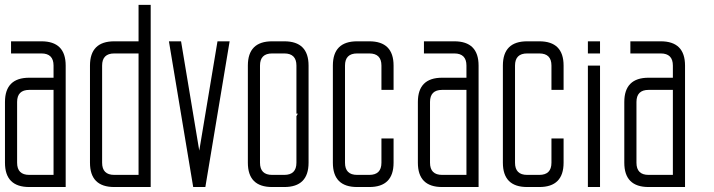

<svg xmlns="http://www.w3.org/2000/svg" viewBox="-20 -752 2872 772"><path d="M195.3 -390.6H97.7Q48.8 -390.6 48.8 -341.8V-97.7Q48.8 -48.8 97.7 -48.8H195.3ZM195.3 -439.5V-488.3Q195.3 -537.1 146.5 -537.1H24.4V-585.9H146.5Q244.1 -585.9 244.1 -488.3V0H97.7Q0 0 0 -97.7V-341.8Q0 -439.5 97.7 -439.5Z M439.5 -537.1Q390.6 -537.1 390.6 -488.3V-97.7Q390.6 -48.8 439.5 -48.8H537.1V-537.1ZM439.5 0Q341.8 0 341.8 -97.7V-488.3Q341.8 -585.9 439.5 -585.9H537.1V-732.4H585.9V0Z M756.8 0 659.2 -585.9H708L781.2 -146.5L854.5 -585.9H903.3L805.7 0Z M976.6 -488.3V-97.7Q976.6 0 1074.2 0H1123Q1220.7 0 1220.7 -97.7V-488.3Q1220.7 -585.9 1123 -585.9H1074.2Q976.6 -585.9 976.6 -488.3ZM1074.2 -48.8Q1025.4 -48.8 1025.4 -97.7V-488.3Q1025.4 -537.1 1074.2 -537.1H1123Q1171.9 -537.1 1171.9 -488.3V-294.9H1177.7L1171.9 -285.2V-97.7Q1171.9 -48.8 1123 -48.8Z M1318.4 -97.7Q1318.4 0 1416 0H1464.8Q1562.5 0 1562.5 -97.7V-195.3H1513.7V-97.7Q1513.7 -48.8 1464.8 -48.8H1416Q1367.2 -48.8 1367.2 -97.7V-488.3Q1367.2 -537.1 1416 -537.1H1464.8Q1513.7 -537.1 1513.7 -488.3V-390.6H1562.5V-488.3Q1562.5 -585.9 1464.8 -585.9H1416Q1318.4 -585.9 1318.4 -488.3Z M1855.5 -390.6H1757.8Q1709 -390.6 1709 -341.8V-97.7Q1709 -48.8 1757.8 -48.8H1855.5ZM1855.5 -439.5V-488.3Q1855.5 -537.1 1806.6 -537.1H1684.6V-585.9H1806.6Q1904.3 -585.9 1904.3 -488.3V0H1757.8Q1660.2 0 1660.2 -97.7V-341.8Q1660.2 -439.5 1757.8 -439.5Z M2002 -97.7Q2002 0 2099.6 0H2148.4Q2246.1 0 2246.1 -97.7V-195.3H2197.3V-97.7Q2197.3 -48.8 2148.4 -48.8H2099.6Q2050.8 -48.8 2050.8 -97.7V-488.3Q2050.8 -537.1 2099.6 -537.1H2148.4Q2197.3 -537.1 2197.3 -488.3V-390.6H2246.1V-488.3Q2246.1 -585.9 2148.4 -585.9H2099.6Q2002 -585.9 2002 -488.3Z M2343.8 -537.1V-585.9H2392.6V-537.1ZM2343.8 0V-488.3H2392.6V0Z M2685.5 -390.6H2587.9Q2539.1 -390.6 2539.1 -341.8V-97.7Q2539.1 -48.8 2587.9 -48.8H2685.5ZM2685.5 -439.5V-488.3Q2685.5 -537.1 2636.7 -537.1H2514.6V-585.9H2636.7Q2734.4 -585.9 2734.4 -488.3V0H2587.9Q2490.2 0 2490.2 -97.7V-341.8Q2490.2 -439.5 2587.9 -439.5Z"/></svg>

Font: Daray
Style: Regular
Weight: 400
Designer: Maxim Raikov
Foundry: Maxim Raikov
Version: Version 1.00 May 24, 2021, initial release